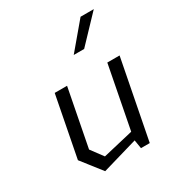

<svg xmlns="http://www.w3.org/2000/svg" viewBox="-189 -930 999 1070"><g transform="rotate(-30 310.0 -395.0)"><path d="M230 -507H150.5L75 -117.5L176 11.5L404 -55L413 0H469.5L568 -507H489L411.5 -106.5L216 -60.5L158.5 -138ZM348 -637 487.5 -802.5H572.5L415 -637Z"/></g></svg>

Font: Monaspace Krypton Light
Style: Italic
Weight: 300
Italic angle: -11°
Designer: Riley Cran & the Lettermatic Team
Foundry: Lettermatic
Version: Version 1.101 (Monaspace Krypton)